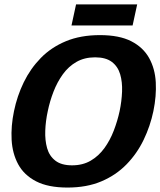

<svg xmlns="http://www.w3.org/2000/svg" viewBox="-20 -834 722 864"><path d="M283.7 10Q196.7 10 142.5 -18Q88.3 -46 62 -94.5Q35.7 -143 32.3 -205Q29 -267 43 -334Q57 -402 86.8 -463.5Q116.7 -525 163.5 -573Q210.3 -621 276.5 -648.5Q342.7 -676 429.7 -676Q516.7 -676 570.5 -648.5Q624.3 -621 651 -573Q677.7 -525 681 -463.5Q684.3 -402 670.3 -334Q656.3 -267 626.5 -205Q596.7 -143 549.5 -94.5Q502.3 -46 436.5 -18Q370.7 10 283.7 10ZM304.3 -90Q352.3 -90 388.2 -111Q424 -132 449.7 -167.3Q475.3 -202.7 492 -246.2Q508.7 -289.7 518.3 -334Q527.7 -379 529.3 -422Q531 -465 520.7 -500Q510.3 -535 483.2 -555.5Q456 -576 408 -576Q360 -576 324.2 -555.5Q288.3 -535 263 -500Q237.7 -465 221 -422Q204.3 -379 195 -334Q185.3 -289.7 183.7 -246.2Q182 -202.7 192 -167.3Q202 -132 229.2 -111Q256.3 -90 304.3 -90ZM322.3 -814.3H597.3L576.7 -719.3H301.7Z"/></svg>

Font: Epunda Sans Light
Style: Italic
Weight: 300
Italic angle: -12.0243°
Designer: Simon Atzbach
Foundry: typofactur
Version: Version 2.204